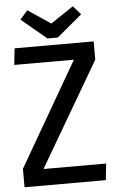

<svg xmlns="http://www.w3.org/2000/svg" viewBox="-59 -925 578 965"><g transform="rotate(-5 229.5 -442.5)"><path d="M435 -700V-608L128 -83H444L435 0H25V-93L328 -617H27L36 -700ZM384 -841 257 -735H205L78 -841L116 -885L231 -808L346 -885Z"/></g></svg>

Font: Magra
Style: Regular
Weight: 400
Designer: Viviana Monsalve
Foundry: Viviana Monsalve
Version: Version 1.001